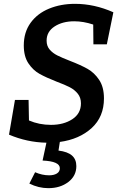

<svg xmlns="http://www.w3.org/2000/svg" viewBox="-20 -733 625 1001"><path d="M223 -521Q223 -493 239 -474.5Q255 -456 279 -444Q303 -432 344 -416Q401 -394 436.5 -374Q472 -354 497 -316.5Q522 -279 522 -220Q522 -124 458 -65.5Q394 -7 292 7L285 52Q333 58 355.5 78Q378 98 378 133Q378 184 336 216Q294 248 232 248Q181 248 133 224L163 165Q200 181 236 181Q261 181 276.5 171.5Q292 162 292 144Q292 108 202 104L222 11Q121 9 27 -31L58 -212H129L131 -105Q184 -82 246 -82Q312 -82 357 -111.5Q402 -141 402 -194Q402 -224 385.5 -244.5Q369 -265 344 -278Q319 -291 276 -307Q220 -329 186 -348Q152 -367 128 -403Q104 -439 104 -496Q104 -565 139.5 -614Q175 -663 236 -688Q297 -713 371 -713Q472 -713 571 -669L537 -502H467L466 -605Q415 -622 367 -622Q306 -622 264.5 -595Q223 -568 223 -521Z"/></svg>

Font: Bitter Pro SemiBold
Style: Italic
Weight: 600
Italic angle: -9°
Designer: Sol Matas, and Bitter project Authors
Foundry: Sol Matas
Version: Version 1.010